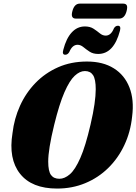

<svg xmlns="http://www.w3.org/2000/svg" viewBox="-20 -1060 773 1089"><path d="M473.5 -711Q564 -711 625.5 -672.5Q687 -634 714.2 -564Q741.5 -494 729.5 -400Q720.5 -311.5 685.2 -236.8Q650 -162 593.5 -106.8Q537 -51.5 463.2 -21Q389.5 9.5 304 9.5Q160 9.5 93.5 -74.8Q27 -159 51 -305.5Q60.5 -387 93.5 -460Q126.5 -533 181.2 -589.5Q236 -646 309.5 -678.5Q383 -711 473.5 -711ZM317 -46Q346.5 -46 376.2 -71.5Q406 -97 435.5 -163.8Q465 -230.5 493.5 -353.5Q509 -420 516 -469.5Q523 -519 523 -554Q523 -610.5 507.8 -633.8Q492.5 -657 461.5 -657Q432.5 -657 403.5 -630Q374.5 -603 345.5 -536.8Q316.5 -470.5 287.5 -352.5Q270 -281 261.8 -229.8Q253.5 -178.5 253.5 -143.5Q253.5 -89 269.2 -67.5Q285 -46 317 -46ZM537 -754Q508 -754 488.2 -767Q468.5 -780 452.8 -793Q437 -806 420 -806Q390 -806 373 -765Q364 -749.5 350 -749.5Q331 -749.5 339 -777.5Q355.5 -842 386.8 -876Q418 -910 461.5 -910Q491 -910 510.8 -897Q530.5 -884 546.2 -871Q562 -858 579.5 -858Q609.5 -858 626 -899Q634.5 -914 649 -914Q667.5 -914 660.5 -886Q625.5 -754 537 -754ZM390.5 -996.5Q401.5 -1039.5 433 -1039.5H678Q694 -1039.5 699 -1029.8Q704 -1020 698 -997Q687 -954.5 655.5 -954.5H410.5Q379 -954.5 390.5 -996.5Z"/></svg>

Font: Fraunces 144pt S050 Black
Style: Italic
Weight: 900
Italic angle: -16°
Version: Version 1.000; ttfautohint (v1.8.3)